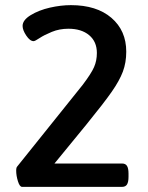

<svg xmlns="http://www.w3.org/2000/svg" viewBox="-20 -727 575 747"><path d="M255.9 -707Q356 -707 413.6 -657.5Q471.2 -607.9 471.2 -525.9Q471.2 -483.4 458 -448.2Q444.8 -413.1 415 -370.4Q385.3 -327.6 315.9 -242.2L191.9 -90.8H455.1Q468.3 -90.8 474.1 -81.5Q480 -72.3 480 -51.8V-39.1Q480 -18.6 474.1 -9.3Q468.3 0 455.1 0H65.9Q56.6 0 49.8 -21.7Q43 -43.5 43 -63Q43 -75.2 46.9 -79.1L301.8 -397Q335 -440.9 345.9 -465.8Q356.9 -490.7 356.9 -521Q356.9 -564.9 326.9 -590.1Q296.9 -615.2 246.1 -615.2Q211.4 -615.2 181.6 -603Q151.9 -590.8 134 -578.9Q116.2 -566.9 110.8 -566.9Q96.7 -566.9 82.3 -588.4Q67.9 -609.9 67.9 -626Q67.9 -648.9 99.6 -668.2Q131.3 -687.5 174.1 -697.3Q216.8 -707 255.9 -707Z"/></svg>

Font: Asap Symbol
Style: Regular
Weight: 900
Designer: Tania Quindós, Elena González Miranda, Marcela Romero, Pablo Cosgaya
Foundry: Omnibus-Type
Version: Version 1.000;PS 001.000;hotconv 1.0.70;makeotf.lib2.5.58329